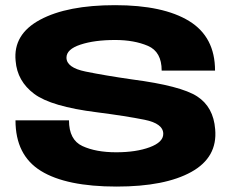

<svg xmlns="http://www.w3.org/2000/svg" viewBox="-20 -700 890 725"><path d="M420.5 4.5Q230 4.5 134.2 -54.8Q38.5 -114 38.5 -245.5H240.5Q240.5 -172 291.2 -148.5Q342 -125 418.5 -125Q494 -125 545.2 -144Q596.5 -163 596.5 -194.5Q596.5 -233.5 525.8 -247.8Q455 -262 346 -276Q173.5 -297.5 109.2 -345.5Q45 -393.5 39 -470Q29 -570.5 131.5 -625.5Q234 -680.5 414.5 -680.5Q596.5 -680.5 694.2 -620.5Q792 -560.5 792 -433.5H590.5Q590.5 -504.5 538.5 -526.8Q486.5 -549 415 -549Q336.5 -549 283.8 -531.5Q231 -514 231 -482.5Q231 -444.5 303.2 -429.8Q375.5 -415 479.5 -400Q663 -376 724.5 -336Q786 -296 792.5 -212Q802 -106 702.5 -50.8Q603 4.5 420.5 4.5Z"/></svg>

Font: Anybody Wide
Style: Bold
Weight: 700
Width: 7
Designer: Tyler Finck
Foundry: Etcetera Type Company
Version: Version 1.000; ttfautohint (v1.8)